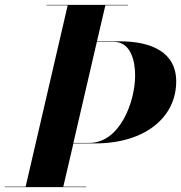

<svg xmlns="http://www.w3.org/2000/svg" viewBox="-55 -770 745 790"><path d="M-35 -2V0H300V-2H205.5L247 -180H337.5C538.5 -180 670 -285 670 -435C670 -555 568.5 -600 437.5 -600H344L378.5 -748H471.5V-750H136.5V-748H223.5L50.5 -2ZM412.5 -598C483.5 -598 501 -519 501 -460C501 -351 438.5 -182 312.5 -182H247L343.5 -598Z"/></svg>

Font: Bodoni* 96pt
Style: Bold Italic
Weight: 700
Italic angle: -13°
Version: Version 2.3